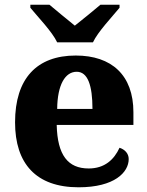

<svg xmlns="http://www.w3.org/2000/svg" viewBox="-20 -786 626 816"><path d="M223 -606H375C396 -651 457 -715 488 -753V-766H407C383 -745 328 -701 298 -677C268 -701 215 -745 190 -766H109V-753C140 -715 202 -651 223 -606ZM314 10C467 10 527 -54 527 -110C527 -134 510 -151 488 -158C465 -108 425 -70 357 -70C269 -70 224 -126 221 -255H547V-309C547 -467 454 -550 302 -550C137 -550 44 -453 44 -266C44 -91 133 10 314 10ZM373 -323H223C224 -426 257 -481 306 -481C353 -481 373 -423 373 -323Z"/></svg>

Font: Noto Serif Myanmar ExtraBold
Style: Regular
Weight: 800
Designer: Ben Mitchell and the Monotype Design Team
Foundry: Monotype Imaging Inc.
Version: Version 2.106